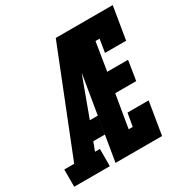

<svg xmlns="http://www.w3.org/2000/svg" viewBox="-210 -878 995 1022"><g transform="rotate(-30 287.5 -367.5)"><path d="M-43 0V-106H18L268 -735H380Q358 -674 335 -612.5Q312 -551 289 -490L206 -265H255L237 -159H166L146 -106H176V0ZM211 0 333 -735H618L585 -535H455L468 -615H443L415 -442H543L524 -322H395L361 -120H386L400 -200H530L497 0Z"/></g></svg>

Font: Iosevka Slab Heavy Extended
Style: Italic
Weight: 900
Width: 7
Italic angle: -9°
Monospace: yes
Designer: Belleve Invis
Foundry: Belleve Invis
Version: Version 11.1.0; ttfautohint (v1.8.3)